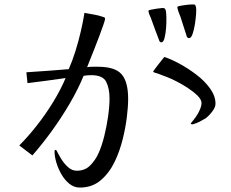

<svg xmlns="http://www.w3.org/2000/svg" viewBox="-20 -799 1040 866"><path d="M558 -353Q558 -318 552 -269.5Q546 -221 533 -169.5Q520 -118 499 -73Q474 -20 435 13.5Q396 47 340 47Q314 47 293 30Q272 13 257 -13Q242 -39 234 -66.5Q226 -94 226 -116Q226 -123 230 -123Q234 -123 235 -120Q243 -104 256 -82.5Q269 -61 287 -45Q305 -29 326 -29Q363 -29 386.5 -52.5Q410 -76 424 -107Q439 -140 450 -184Q461 -228 467.5 -273.5Q474 -319 474 -355Q474 -400 459 -430Q444 -460 391 -460Q374 -460 357 -457Q332 -396 294.5 -332Q257 -268 213.5 -208Q170 -148 126 -98L67 -143Q107 -183 147 -234Q187 -285 220.5 -340Q254 -395 276 -447Q233 -441 190 -435Q147 -429 104 -424L99 -473Q146 -476 194 -479.5Q242 -483 290 -487Q306 -523 320 -567.5Q334 -612 344.5 -657.5Q355 -703 361 -741Q381 -737 402.5 -733.5Q424 -730 444 -723Q448 -722 451 -720.5Q454 -719 454 -714Q454 -710 447 -689Q440 -668 429 -639Q418 -610 406.5 -580.5Q395 -551 385.5 -528Q376 -505 373 -496Q384 -498 396.5 -498Q409 -498 421 -498Q499 -498 528.5 -464Q558 -430 558 -353ZM952 -331Q952 -315 937 -295.5Q922 -276 907 -265Q894 -257 880 -250Q866 -243 852 -239Q850 -238 846 -238Q845 -238 843 -239Q841 -240 841 -241V-243Q842 -245 852.5 -257.5Q863 -270 873 -287Q879 -298 884 -310.5Q889 -323 889 -334Q889 -350 870.5 -368Q852 -386 826 -403Q800 -420 775 -432.5Q750 -445 737 -450Q722 -455 708 -461Q694 -467 679 -471Q677 -472 674 -473Q671 -474 671 -477Q671 -478 678 -487Q685 -496 694 -508Q703 -520 711 -529.5Q719 -539 721 -542Q750 -533 789 -512Q828 -491 865.5 -462.5Q903 -434 927.5 -400Q952 -366 952 -331ZM728 -750Q730 -742 730.5 -719.5Q731 -697 729 -671.5Q727 -646 722 -627Q717 -608 708 -608Q702 -608 699 -614Q690 -637 681 -661.5Q672 -686 664 -708Q661 -718 656.5 -727Q652 -736 650 -746Q648 -752 655 -754Q668 -757 684 -759.5Q700 -762 713 -763Q721 -763 724 -759.5Q727 -756 728 -750ZM864 -767Q866 -759 864.5 -736.5Q863 -714 859 -689Q855 -664 848.5 -645.5Q842 -627 833 -627Q827 -627 823 -633L794 -723Q790 -733 786 -743.5Q782 -754 780 -764Q779 -769 785 -771Q798 -774 817 -776.5Q836 -779 849 -779Q857 -780 860 -776.5Q863 -773 864 -767Z"/></svg>

Font: Kaisei Opti
Style: Regular
Weight: 400
Designer: Font-Kai, 金井和夫
Foundry: KAZUO KANAI
Version: Version 5.003